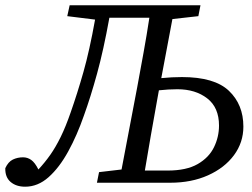

<svg xmlns="http://www.w3.org/2000/svg" viewBox="-45 -690 952 725"><path d="M50 15Q16 15 -5 -3Q-26 -21 -25 -55Q-14 -79 3.5 -87.5Q21 -96 42 -96Q59 -96 73 -86Q87 -76 100 -50Q125 -77 145 -105.5Q165 -134 184 -172.5Q203 -211 222 -266Q247 -337 270 -418Q293 -499 314 -616L209 -629L218 -670H712L704 -629L606 -618L564 -395Q584 -397 603.5 -398Q623 -399 642 -399Q765 -399 819.5 -347Q874 -295 874 -212Q874 -152 838.5 -104Q803 -56 740.5 -28Q678 0 598 0H321L329 -40L414 -50L473 -360Q485 -425 497 -491Q509 -557 519 -623H368Q346 -501 321.5 -412Q297 -323 272 -254Q246 -179 212.5 -118Q179 -57 138.5 -21Q98 15 50 15ZM548 -310Q536 -244 524.5 -178Q513 -112 502 -46H588Q659 -46 701.5 -70.5Q744 -95 763 -134Q782 -173 782 -216Q782 -284 737.5 -318.5Q693 -353 625 -353Q608 -353 590.5 -352Q573 -351 555 -349Z"/></svg>

Font: Source Serif Pro
Style: Italic
Weight: 400
Italic angle: -12°
Designer: Frank Grießhammer
Foundry: Adobe Systems Incorporated
Version: Version 3.001;hotconv 1.0.111;makeotfexe 2.5.65597